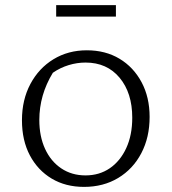

<svg xmlns="http://www.w3.org/2000/svg" viewBox="-20 -725 672 752"><path d="M309 7Q237 7 182.5 -25.5Q128 -58 97 -116.5Q66 -175 66 -254Q66 -334 99 -396Q132 -458 189.5 -493Q247 -528 320 -528Q393 -528 448 -495Q503 -462 534.5 -403Q566 -344 566 -267Q566 -187 533.5 -125Q501 -63 443 -28Q385 7 309 7ZM315 -38Q369 -38 410 -66Q451 -94 474.5 -145Q498 -196 498 -264Q498 -361 448.5 -420.5Q399 -480 315 -480Q282 -480 249 -470Q216 -460 187 -440Q134 -353 134 -255Q134 -191 156.5 -142Q179 -93 220 -65.5Q261 -38 315 -38ZM200 -660V-705H434V-660Z"/></svg>

Font: Piazzolla SC Light
Style: Regular
Weight: 300
Designer: Juan Pablo del Peral
Foundry: Huerta Tipografica
Version: Version 1.330